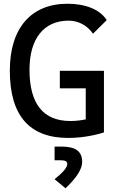

<svg xmlns="http://www.w3.org/2000/svg" viewBox="-20 -723 626 1020"><path d="M342.8 9.8C430.7 9.8 504.9 -10.7 532.2 -19.5V-346.7H297.9V-253.9H435.5V-88.9C412.1 -84 385.3 -80.1 354.5 -80.1C210 -80.1 136.7 -170.9 136.7 -352.5C136.7 -518.6 213.4 -613.3 344.7 -613.3C396.5 -613.3 443.8 -587.9 474.1 -543.9L546.9 -616.2C512.2 -671.4 436 -703.1 338.9 -703.1C144.5 -703.1 32.2 -573.2 32.2 -347.7C32.2 -109.4 135.7 9.8 342.8 9.8ZM328.1 277.3C388.7 219.2 416.5 174.8 416.5 137.2C416.5 81.1 381.8 55.7 306.6 55.7H270V128.4H301.8C326.2 128.4 337.4 134.3 337.4 147.5C337.4 166.5 316.4 191.9 270 229Z"/></svg>

Font: Cascadia Mono NF
Style: Regular
Weight: 400
Monospace: yes
Designer: Aaron Bell
Foundry: Saja Typeworks
Version: Version 2404.023